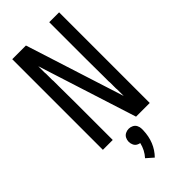

<svg xmlns="http://www.w3.org/2000/svg" viewBox="-300 -797 1101 1101"><g transform="rotate(-45 250.0 -246.5)"><path d="M60 0V-735H94H171L363 -134Q363 -160 363 -186L362 -196V-201V-211V-221V-245L361 -255V-260V-270V-289V-299Q360 -367 360 -436V-735H440V0H406H329L137 -601Q137 -575 137 -549L138 -539V-534V-524V-514V-490L139 -480V-475V-465V-446V-436Q140 -368 140 -299V0ZM239 242 197 205Q228 171 239 124Q231 123 223 119Q210 113 203.5 100Q197 87 197 72.5Q197 58 203.5 45Q210 32 223 25.5Q236 19 250 19Q264 19 277 25.5Q290 32 296.5 45Q303 58 303 72Q303 78 303 84Q300 180 239 242Z"/></g></svg>

Font: Iosevka SS01
Style: Regular
Weight: 400
Monospace: yes
Designer: Belleve Invis
Foundry: Belleve Invis
Version: 2.3.3; ttfautohint (v1.8.3)